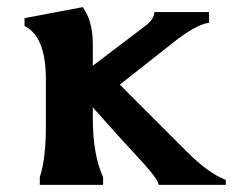

<svg xmlns="http://www.w3.org/2000/svg" viewBox="-20 -520 655 540"><path d="M241 -189Q241 -84 270 -22V0H92V-22Q109 -73 109 -164V-298Q109 -417 49 -447V-469L213 -500L224 -481Q241 -447 241 -395V-335L391 -449Q414 -467 414 -486H568V-456Q530 -451 463 -397L317 -282L507 -92Q566 -33 615 -14V0H426Q426 -13 386 -58Q328 -120 241 -218Z"/></svg>

Font: Asul
Style: Bold
Weight: 700
Designer: Mariela Monsalve
Foundry: Mariela Monsalve
Version: Version 1.002